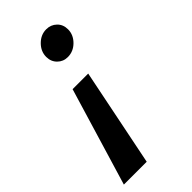

<svg xmlns="http://www.w3.org/2000/svg" viewBox="-205 -482 743 743"><g transform="rotate(-45 166.5 -110.0)"><path d="M0.7 208.3 121.5 -193.1H206.9L125.7 208.3ZM196.5 -293.8Q171.5 -293.8 154.5 -310.8Q137.5 -327.8 137.5 -353.5Q137.5 -383.3 160.4 -406.2Q183.3 -429.2 213.2 -429.2Q238.2 -429.2 255.6 -412.5Q272.9 -395.8 272.9 -369.4Q272.9 -339.6 250 -316.7Q227.1 -293.8 196.5 -293.8Z"/></g></svg>

Font: Afacad SemiBold
Style: Italic
Weight: 600
Italic angle: -14°
Designer: Kristian Moeller
Foundry: Dicotype
Version: Version 1.000